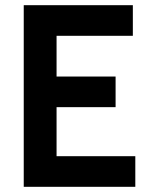

<svg xmlns="http://www.w3.org/2000/svg" viewBox="-20 -720 572 740"><path d="M71.5 0V-700H492V-582H198V-425H425.5V-307H198V-118H501.5V0Z"/></svg>

Font: Cabin
Style: Bold
Weight: 700
Width: 4
Designer: Pablo Impallari
Foundry: Pablo Impallari. http://www.impallari.com Igino Marini. http://www.ikern.com
Version: Version 3.001